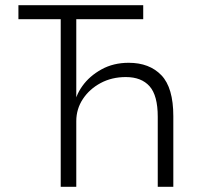

<svg xmlns="http://www.w3.org/2000/svg" viewBox="-20 -720 792 740"><path d="M214 -646H51V-700H532V-646H274V0H214ZM266 -310Q270 -350 297.5 -388.5Q325 -427 371 -452.5Q417 -478 476 -478Q556 -478 602 -430Q648 -382 648 -272V0H588V-270Q588 -352 556.5 -387.5Q525 -423 465 -423Q411 -423 368 -400Q325 -377 299.5 -338.5Q274 -300 274 -253Z"/></svg>

Font: Moderustic Light
Style: Regular
Weight: 300
Designer: Tural Alisoy
Foundry: TAFT Foundry
Version: Version 2.120